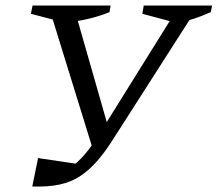

<svg xmlns="http://www.w3.org/2000/svg" viewBox="-20 -671 789 696"><path d="M97 5 118 -98 280 -74 226 -55Q260 -80 286.5 -110.5Q313 -141 343 -190L624 -641H681L676 -613L388 -163Q360 -119 331.5 -86.5Q303 -54 270.5 -32.5Q238 -11 196 -2Q154 7 97 5ZM320 -119 166 -617 170 -641H249L374 -204ZM214 -589 92 -621 98 -651H381L377 -627Q340 -612 299.5 -602.5Q259 -593 214 -589ZM616 -589 496 -621 501 -651H749L744 -627Q708 -611 679 -602Q650 -593 616 -589Z"/></svg>

Font: Piazzolla 24pt
Style: Italic
Weight: 400
Italic angle: -11.3°
Designer: Juan Pablo del Peral
Foundry: Huerta Tipografica
Version: Version 2.005